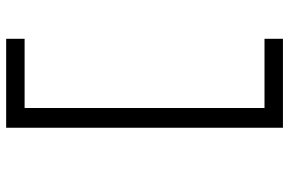

<svg xmlns="http://www.w3.org/2000/svg" viewBox="-178 -660 942 626"><g transform="rotate(-90 293.0 -347.0)"><path d="M189.5 104.5V-797.9H479.5V-737.8H253.9V44.4H479.5V104.5Z"/></g></svg>

Font: Cascadia Code NF Light
Style: Regular
Weight: 300
Monospace: yes
Designer: Aaron Bell
Foundry: Saja Typeworks
Version: Version 2404.023; ttfautohint (v1.8.4)